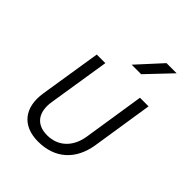

<svg xmlns="http://www.w3.org/2000/svg" viewBox="-221 -909 1043 1043"><g transform="rotate(45 300.0 -387.5)"><path d="M317 -645H390L523 -785H445ZM253 10C381 10 466 -65 487 -196L542 -550H476L421 -196C406 -103 346 -49 263 -49C181 -49 139 -103 154 -196L210 -550H144L88 -196C68 -69 131 10 253 10Z"/></g></svg>

Font: JetBrains Mono ExtraLight
Style: Italic
Weight: 240
Italic angle: -9°
Monospace: yes
Designer: Philipp Nurullin, Konstantin Bulenkov
Foundry: JetBrains
Version: Version 2.305